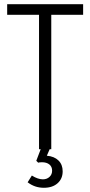

<svg xmlns="http://www.w3.org/2000/svg" viewBox="-20 -707 428 910"><path d="M14 -687V-637H165V0H223V-637H374V-687ZM161 64Q164 63 168.5 62.5Q173 62 179 62Q201 62 214 72.5Q227 83 227 102Q227 120 214.5 131.5Q202 143 183 143Q172 143 158.5 138.5Q145 134 131 125L111 157Q128 170 147 176.5Q166 183 188 183Q229 183 253 161.5Q277 140 277 105Q277 73 257 53.5Q237 34 202 31L219 -8H176L152 55Z"/></svg>

Font: Secuela Light
Style: Regular
Weight: 300
Designer: Fernando Haro
Foundry: deFharo
Version: Version 1.708